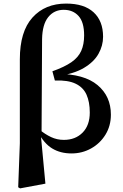

<svg xmlns="http://www.w3.org/2000/svg" viewBox="-20 -839 687 1074"><path d="M81.8 208.4 91 -37.8V-507.3Q91 -662.6 161.5 -740.8Q232 -819 350 -819Q450.5 -819 503.5 -770.3Q556.6 -721.6 556.6 -633.4Q556.6 -583.7 530.9 -537.9Q505.2 -492.2 449.2 -459Q393.2 -425.8 300.8 -413V-426Q451 -425.4 525.6 -363Q600.3 -300.6 600.3 -197.9Q600.3 -134.9 569.9 -85.6Q539.5 -36.4 489.5 -8.6Q439.5 19.3 380.1 19.3Q317.7 19.3 271.7 -8.7Q225.7 -36.6 193 -100.4H190.3L200.7 -114.1Q232 -88.1 265.5 -72.3Q298.9 -56.5 337 -56.5Q401.8 -56.5 442 -97.2Q482.2 -137.9 482.2 -209.4Q482.2 -268.6 463.9 -309.5Q445.5 -350.5 402.8 -370.9Q360.1 -391.4 286.9 -388.7L273.1 -440.3Q340.5 -464.2 379.3 -491Q418 -517.9 434.3 -554.3Q450.6 -590.7 450.6 -641Q450.6 -715.2 419.4 -749.6Q388.1 -784.1 336.4 -784.1Q282.8 -784.1 249.8 -743.3Q216.9 -702.5 215.4 -620.3L212.5 -95.2L208.3 -85L234 188.3L92.4 214.7Z"/></svg>

Font: Noto Serif SC ExtraLight
Style: Regular
Weight: 200
Designer: Ryoko NISHIZUKA 西塚涼子 (kana & ideographs); Frank Grießhammer (Latin, Greek & Cyrillic); Wenlong ZHANG 张文龙 (bopomofo); San
Foundry: Adobe
Version: Version 2.002-H1;hotconv 1.1.0;makeotfexe 2.6.0